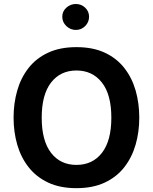

<svg xmlns="http://www.w3.org/2000/svg" viewBox="-20 -955 780 980"><path d="M370.1 -714.4Q454.6 -714.4 515.1 -686Q575.7 -657.7 614.7 -607.7Q653.8 -557.6 672.4 -492.7Q690.9 -427.7 690.9 -354.5Q690.9 -281.2 672.1 -216.3Q653.3 -151.4 614.5 -101.6Q575.7 -51.8 514.9 -23.2Q454.1 5.4 370.1 5.4Q286.1 5.4 225.6 -23.2Q165 -51.8 126 -101.6Q86.9 -151.4 68.1 -216.3Q49.3 -281.2 49.3 -354.5Q49.3 -427.7 67.9 -492.7Q86.4 -557.6 125.5 -607.7Q164.6 -657.7 225.3 -686Q286.1 -714.4 370.1 -714.4ZM370.1 -595.2Q288.6 -595.2 240.7 -533.7Q192.9 -472.2 192.9 -354.5Q192.9 -236.8 240.5 -175Q288.1 -113.3 370.1 -113.3Q452.6 -113.3 500.5 -175Q548.3 -236.8 548.3 -354.5Q548.3 -472.7 500 -533.9Q451.7 -595.2 370.1 -595.2ZM297.9 -869.6Q297.9 -897 318.6 -915.8Q339.4 -934.6 367.2 -934.6Q395 -934.6 414.8 -915.8Q434.6 -897 434.6 -869.6Q434.6 -841.8 414.8 -822Q395 -802.2 367.2 -802.2Q339.4 -802.2 318.6 -822Q297.9 -841.8 297.9 -869.6Z"/></svg>

Font: Estedad-FD Bold
Style: Regular
Weight: 700
Designer: Amin Abedi
Version: Version 7.3